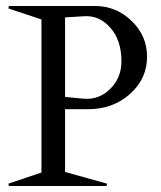

<svg xmlns="http://www.w3.org/2000/svg" viewBox="-20 -620 538 640"><path d="M7.8 -7.8 118.2 -44.9V-555.2L7.8 -591.8L9.8 -600.1H295.9Q367.2 -600.1 418.7 -550.3Q470.2 -500.5 470.2 -431.2Q470.2 -357.4 413.1 -306.6Q356 -255.9 272.9 -255.9H196.8V-46.9L336.9 -7.8L335 0H9.8ZM196.8 -296.9 258.8 -291Q309.6 -286.6 347.2 -323.5Q384.8 -360.4 384.8 -416Q384.8 -484.9 348.4 -526.9Q312 -568.8 261.2 -565.9L196.8 -562Z"/></svg>

Font: Halibut Cnd
Style: Regular
Weight: 400
Width: 3
Designer: Matteo Maggi
Foundry: Collletttivo
Version: Version 3.080 | FøM Fix